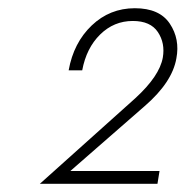

<svg xmlns="http://www.w3.org/2000/svg" viewBox="-20 -729 451 467"><path d="M77 -282 309 -490Q368 -544 376 -589Q382 -624 364 -651Q346 -678 303 -678Q257 -678 223.5 -645Q190 -612 180 -558H147Q159 -625 203 -667Q247 -709 308 -709Q368 -709 393 -671.5Q418 -634 409 -587Q399 -529 332 -471L151 -313H368L363 -282Z"/></svg>

Font: Renner* Light
Style: Light Italic
Weight: 300
Italic angle: -10°
Version: Version 003.000 ; ttfautohint (v0.97) -l 8 -r 50 -G 200 -x 1